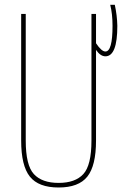

<svg xmlns="http://www.w3.org/2000/svg" viewBox="-20 -790 540 819"><path d="M89.8 -730.5V-190.4Q89.8 -85 124.5 -47.4Q159.2 -9.8 230 -9.8Q300.8 -9.8 335.4 -47.4Q370.1 -85 370.1 -190.4V-730.5H389.6V-605.5Q413.1 -570.3 429.7 -570.3Q460 -570.3 460 -679.7Q460 -730.5 450.2 -769.5H469.7Q479.5 -724.6 480.5 -679.7Q480.5 -549.8 429.7 -549.8Q408.2 -549.8 389.6 -577.1V-190.4Q389.6 -83 352.5 -36.6Q315.4 9.8 230 9.8Q144.5 9.8 107.4 -36.6Q70.3 -83 70.3 -190.4V-730.5Z"/></svg>

Font: Mgen+ 1m thin
Style: Regular
Weight: 100
Designer: [Source Han Sans]
Ryoko NISHIZUKA  (kana & ideographs); Paul D. Hunt (Latin, Greek & Cyrillic); Wenlong ZHANG  (bopomofo
Version: Version 1.059.20150602